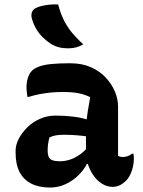

<svg xmlns="http://www.w3.org/2000/svg" viewBox="-20 -832 640 862"><path d="M510 -354Q510 -332 510 -310Q510 -288 510 -266.5Q510 -245 510 -223Q510 -201 510 -179Q510 -167 510 -155.5Q510 -144 510 -132Q514 -130 520 -128.5Q526 -127 530 -127Q541 -127 552 -130.5Q563 -134 573 -142H579Q580 -136 580.5 -131.5Q581 -127 581 -120Q581 -92 571.5 -64.5Q562 -37 547 -22Q531 -6 516 0.5Q501 7 486 7Q460 7 437.5 -7.5Q415 -22 399.5 -44.5Q384 -67 375 -94Q366 -121 366 -145Q366 -168 366 -190.5Q366 -213 366 -233Q366 -257 368 -282Q370 -307 374.5 -335Q379 -363 385 -396Q366 -405 347.5 -410Q329 -415 308.5 -417Q288 -419 263 -419Q233 -419 208 -416.5Q183 -414 159 -409.5Q135 -405 109 -397H103Q102 -406 100.5 -417.5Q99 -429 99 -441Q99 -462 105 -482Q111 -502 124 -515Q136 -526 156 -533.5Q176 -541 210 -544.5Q244 -548 295 -548Q347 -548 386.5 -531Q426 -514 453.5 -485Q481 -456 495.5 -422Q510 -388 510 -354ZM194 -155Q194 -128 205.5 -118Q217 -108 250 -108Q271 -108 293 -115Q315 -122 337 -137Q359 -152 379 -177L387 -96H370Q357 -70 332.5 -45.5Q308 -21 275 -5.5Q242 10 204 10Q155 10 120.5 -7.5Q86 -25 68 -59.5Q50 -94 50 -147V-154Q50 -182 64.5 -209.5Q79 -237 103.5 -261Q128 -285 160.5 -299Q193 -313 228 -313Q271 -313 307.5 -308.5Q344 -304 371 -295.5Q398 -287 409 -276Q415 -271 420 -262Q425 -253 428 -240Q431 -227 431 -208Q404 -215 375.5 -219Q347 -223 320 -225Q293 -227 269 -227Q248 -227 232 -224.5Q216 -222 202 -215Q198 -200 196 -186.5Q194 -173 194 -157ZM241 -812Q251 -774 265.5 -744Q280 -714 301.5 -687.5Q323 -661 354 -633Q339 -624 322.5 -619.5Q306 -615 286 -615Q262 -615 243.5 -620Q225 -625 207 -636Q189 -648 172 -664.5Q155 -681 142.5 -702.5Q130 -724 123 -749Q119 -763 123 -776Q127 -789 141 -796Q153 -802 168 -805.5Q183 -809 201.5 -811Q220 -813 241 -812Z"/></svg>

Font: Recursive Monospace Casual
Style: Bold
Weight: 700
Version: Version 1.047